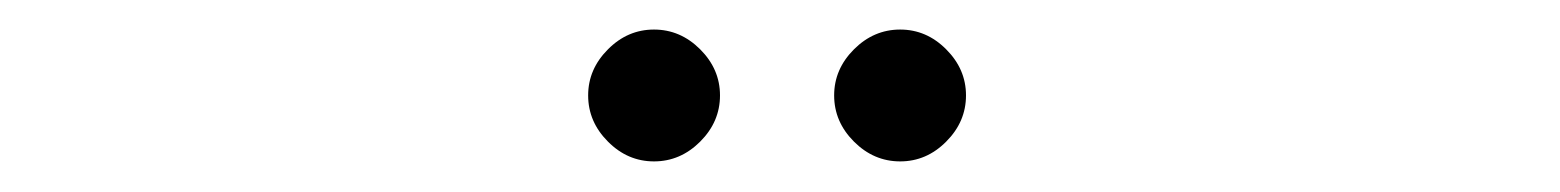

<svg xmlns="http://www.w3.org/2000/svg" viewBox="-20 -882 1040 128"><path d="M549.3 -787.6Q562.5 -774.4 580.1 -774.4Q597.7 -774.4 610.8 -787.6Q624 -800.8 624 -818.4Q624 -835.9 610.8 -849.1Q597.7 -862.3 580.1 -862.3Q562.5 -862.3 549.3 -849.1Q536.1 -835.9 536.1 -818.4Q536.1 -800.8 549.3 -787.6ZM385.3 -787.6Q398.4 -774.4 416 -774.4Q433.6 -774.4 446.8 -787.6Q460 -800.8 460 -818.4Q460 -835.9 446.8 -849.1Q433.6 -862.3 416 -862.3Q398.4 -862.3 385.3 -849.1Q372.1 -835.9 372.1 -818.4Q372.1 -800.8 385.3 -787.6Z"/></svg>

Font: YuPearl-Light
Style: Light
Weight: 300
Designer: Max Yao
Foundry: Max-Everyday
Version: Version 1.011; ttfautohint (v1.8.3)